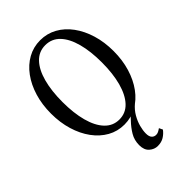

<svg xmlns="http://www.w3.org/2000/svg" viewBox="-297 -884 1259 1259"><g transform="rotate(-45 332.5 -254.0)"><path d="M332.5 10.5Q269.5 10.5 216.5 -19.2Q163.5 -49 124.5 -102.2Q85.5 -155.5 64 -226.8Q42.5 -298 42.5 -381Q42.5 -464.5 64 -535.5Q85.5 -606.5 124.5 -659.8Q163.5 -713 216.5 -742.5Q269.5 -772 332.5 -772Q395.5 -772 448.8 -742.5Q502 -713 541 -659.8Q580 -606.5 601.5 -535.5Q623 -464.5 623 -381Q623 -298 601.5 -226.8Q580 -155.5 541 -102.2Q502 -49 448.8 -19.2Q395.5 10.5 332.5 10.5ZM332.5 -36.5Q392 -36.5 432.8 -80Q473.5 -123.5 494.8 -201.5Q516 -279.5 516 -383.5Q516 -486.5 495.2 -563.2Q474.5 -640 433.8 -682.8Q393 -725.5 333 -725.5Q273.5 -725.5 232.5 -682.5Q191.5 -639.5 170.5 -562.2Q149.5 -485 149.5 -381.5Q149.5 -278.5 170.5 -200.8Q191.5 -123 232.5 -79.8Q273.5 -36.5 332.5 -36.5ZM388 264.5Q356.5 264.5 330.8 242Q305 219.5 305 174Q305 128 326.8 91.2Q348.5 54.5 380.2 21.5Q412 -11.5 443 -46L478 -38.5Q447 -12.5 427.5 21.2Q408 55 399 89Q390 123 390 150.5Q390 179 401.8 192Q413.5 205 431.5 205Q443 205 452.8 200.2Q462.5 195.5 475.5 186.5L487.5 211.5Q470.5 234.5 446.2 249.5Q422 264.5 388 264.5Z"/></g></svg>

Font: Libre Caslon Condensed
Style: Regular
Weight: 400
Designer: Pablo Impallari, Rodrigo Fuenzalida, Katja Schimmel, Ertekin Erdin
Foundry: Pablo Impallari, Rodrigo Fuenzalida
Version: Version 2.000; ttfautohint (v1.8.4.7-5d5b);gftools[0.9.33]